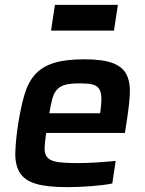

<svg xmlns="http://www.w3.org/2000/svg" viewBox="-20 -762 597 790"><path d="M42 0ZM256 8Q173 8 127 -6Q81 -20 61.5 -51.5Q42 -83 43 -132.5Q44 -182 55 -254Q66 -322 80.5 -372Q95 -422 123.5 -454.5Q152 -487 200.5 -502.5Q249 -518 327 -518Q404 -518 445 -502Q486 -486 501.5 -453.5Q517 -421 514 -371.5Q511 -322 500 -254L494 -215H170Q164 -175 163.5 -151Q163 -127 175.5 -113.5Q188 -100 217 -95.5Q246 -91 299 -91Q315 -91 335 -91.5Q355 -92 376 -93.5Q397 -95 417.5 -96.5Q438 -98 456 -100L442 -7Q407 0 355 4Q303 8 256 8ZM392 -296Q398 -337 397 -361.5Q396 -386 386.5 -398.5Q377 -411 358 -415Q339 -419 310 -419Q274 -419 252 -414Q230 -409 216.5 -395.5Q203 -382 196 -358Q189 -334 183 -296ZM190 -636ZM190 -636 206 -742H465L449 -636Z"/></svg>

Font: Azeri Sans SemiBold
Style: Italic
Weight: 600
Designer: Hector Gatti & Omnibus-Type (original fonts) / Cristiano Sobral (main changes and remastering)
Foundry: Omnibus-Type
Version: Version 0.07;August 21, 2020;FontCreator 13.0.0.2681 64-bit;